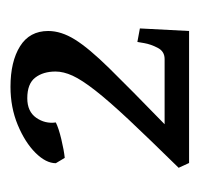

<svg xmlns="http://www.w3.org/2000/svg" viewBox="-27 -642 382 368"><g transform="rotate(-90 164.0 -458.0)"><path d="M288.6 -286.6H35.6L26.4 -306.6Q82.5 -363.8 118.7 -402.3Q154.8 -440.9 174.8 -466.6Q194.8 -492.2 202.9 -509.8Q210.9 -527.3 210.9 -542.5Q210.9 -566.4 199.2 -581.5Q187.5 -596.7 159.7 -596.7Q134.3 -596.7 122.3 -579.6Q110.4 -562.5 113.3 -542Q102.5 -536.6 81.3 -531.5Q60.1 -526.4 45.4 -524.9L35.2 -542Q35.2 -561 55.2 -581.1Q75.2 -601.1 108.6 -615Q142.1 -628.9 181.6 -628.9Q230 -628.9 259.3 -610.6Q288.6 -592.3 288.6 -556.6Q288.6 -531.7 272.2 -505.4Q255.9 -479 216.8 -439.2Q177.7 -399.4 109.9 -333.5H234.9Q249.5 -333.5 256.3 -346.7Q263.2 -359.9 265.4 -372.8Q267.6 -385.7 267.6 -385.7L293.5 -380.9Z"/></g></svg>

Font: Namdhinggo SemiBold
Style: Regular
Weight: 600
Designer: Victor Gaultney
Foundry: SIL International
Version: Version 3.001